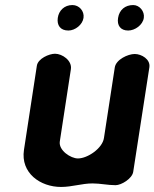

<svg xmlns="http://www.w3.org/2000/svg" viewBox="-20 -734 612 761"><path d="M198 -521C175 -521 130 -502 126 -473L75 -140C61 -48 140 7 222 7C266 7 304 -7 347 -7C378 -7 407 0 438 0C461 0 504 -26 508 -53L572 -467C577 -499 541 -520 514 -520C487 -520 440 -498 435 -467L392 -187C386 -146 327 -106 289 -106C260 -106 212 -138 217 -173L261 -460C266 -494 227 -521 198 -521ZM209 -663C205 -634 219 -613 251 -613C278 -613 307 -636 311 -663C315 -690 294 -714 267 -714C235 -714 213 -692 209 -663ZM448 -663C443 -633 458 -613 488 -613C515 -613 546 -635 550 -663C554 -689 533 -714 508 -714C476 -714 453 -695 448 -663Z"/></svg>

Font: Asimov Print
Style: Regular
Weight: 500
Designer: Google
Version: Version 2.000980: 2014